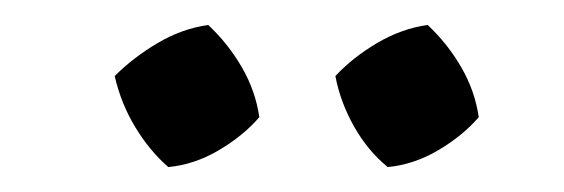

<svg xmlns="http://www.w3.org/2000/svg" viewBox="-20 -732 452 154"><path d="M147 -712Q163 -697 174 -678Q185 -659 188 -638Q175 -623 155.5 -611.5Q136 -600 115 -598Q100 -611 88.5 -630Q77 -649 72 -671Q87 -686 106.5 -697.5Q126 -709 147 -712ZM323 -712Q339 -697 350 -678Q361 -659 364 -638Q351 -623 331.5 -611.5Q312 -600 291 -598Q275 -611 264 -630.5Q253 -650 249 -671Q263 -686 282.5 -697.5Q302 -709 323 -712Z"/></svg>

Font: Piazzolla Thin Medium
Style: Regular
Weight: 500
Version: Version 2.005